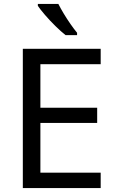

<svg xmlns="http://www.w3.org/2000/svg" viewBox="-20 -964 596 984"><path d="M496 0H97V-714H496V-635H187V-412H478V-334H187V-79H496ZM279 -944Q290 -922 306.5 -894.5Q323 -867 341.5 -840.5Q360 -814 375 -796V-784H316Q293 -802 264 -830.5Q235 -859 210.5 -887.5Q186 -916 174 -934V-944Z"/></svg>

Font: Apis
Style: Regular
Weight: 400
Designer: Monotype Design Team
Foundry: Monotype Imaging Inc.
Version: Version 2.000; build 0001